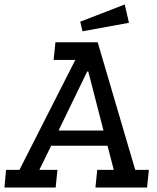

<svg xmlns="http://www.w3.org/2000/svg" viewBox="-41 -839 702 859"><path d="M-14 -79H46L296 -571H199L207 -650H396L564 -79H625L617 0H386L394 -79H468L440 -187H188L135 -79H216L208 0H-21ZM349 -519 221 -255H422L354 -519ZM328 -699 318 -742 517 -819 536 -737Z"/></svg>

Font: Zilla Slab Medium
Style: Regular
Weight: 500
Designer: Typotheque.com
Foundry: Typotheque type foundry
Version: Version 1.1; 2017